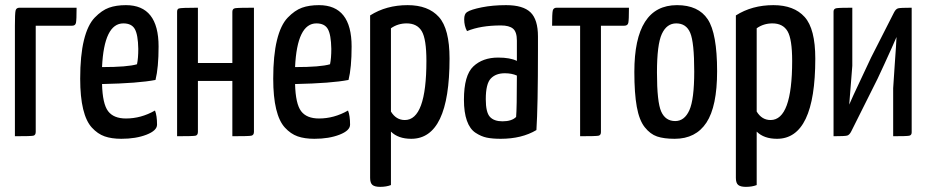

<svg xmlns="http://www.w3.org/2000/svg" viewBox="-20 -530 3611 747"><path d="M38 -430Q38 -477 40.5 -488.5Q43 -500 56 -500H278Q278 -452 275.5 -441Q273 -430 261 -430H119V-17Q119 -4 109.5 -2Q100 0 38 0Z M470 -69Q529 -69 583 -100Q591 -80 591 -45Q591 -22 550 -6Q509 10 452 10Q414 10 387 0.5Q360 -9 337.5 -33.5Q315 -58 303.5 -105.5Q292 -153 292 -224Q292 -314 306.5 -373.5Q321 -433 348.5 -461.5Q376 -490 404 -500Q432 -510 470 -510Q597 -510 597 -349Q597 -267 585 -219Q519 -206 377 -203Q379 -126 400.5 -97.5Q422 -69 470 -69ZM460 -439Q385 -439 377 -269Q476 -269 513 -280Q518 -303 518 -340Q517 -395 504.5 -417Q492 -439 460 -439Z M968 -17Q968 -4 957.5 -2Q947 0 884 0V-215H750V-17Q750 -4 740.5 -2Q731 0 669 0V-484Q669 -495 676 -497Q684 -500 750 -500V-285H884V-484Q884 -496 894.5 -498Q905 -500 968 -500Z M1221 -69Q1280 -69 1334 -100Q1342 -80 1342 -45Q1342 -22 1301 -6Q1260 10 1203 10Q1165 10 1138 0.5Q1111 -9 1088.5 -33.5Q1066 -58 1054.5 -105.5Q1043 -153 1043 -224Q1043 -314 1057.5 -373.5Q1072 -433 1099.5 -461.5Q1127 -490 1155 -500Q1183 -510 1221 -510Q1348 -510 1348 -349Q1348 -267 1336 -219Q1270 -206 1128 -203Q1130 -126 1151.5 -97.5Q1173 -69 1221 -69ZM1211 -439Q1136 -439 1128 -269Q1227 -269 1264 -280Q1269 -303 1269 -340Q1268 -395 1255.5 -417Q1243 -439 1211 -439Z M1420 -470Q1483 -510 1566 -510Q1646 -510 1687.5 -464Q1729 -418 1729 -302Q1729 10 1580 10Q1529 10 1501 -18V190Q1483 197 1459 197Q1438 197 1429 189.5Q1420 182 1420 162ZM1501 -96Q1521 -63 1555 -63Q1639 -63 1639 -293Q1639 -378 1621 -408.5Q1603 -439 1562 -439Q1528 -439 1501 -420Z M1786 -455Q1786 -476 1797 -483Q1812 -493 1854.5 -501.5Q1897 -510 1949 -510Q2015 -510 2044 -482Q2073 -454 2073 -388V-335Q2073 -115 2067 -24Q2010 10 1928 10Q1896 10 1874 5.5Q1852 1 1830 -13.5Q1808 -28 1796.5 -60.5Q1785 -93 1785 -142Q1785 -237 1821.5 -271.5Q1858 -306 1918 -306Q1965 -306 1991 -293V-372Q1991 -406 1976 -418.5Q1961 -431 1929 -431Q1850 -431 1797 -409Q1786 -429 1786 -455ZM1991 -236Q1971 -245 1944 -245Q1909 -245 1889.5 -224.5Q1870 -204 1870 -144Q1870 -93 1886 -75.5Q1902 -58 1935 -58Q1971 -58 1988 -75Q1991 -108 1991 -236Z M2318 -430V-16Q2318 -4 2308.5 -2Q2299 0 2237 0V-430H2128Q2128 -477 2130.5 -488.5Q2133 -500 2146 -500H2427Q2427 -452 2424.5 -441Q2422 -430 2409 -430Z M2448 -250Q2448 -510 2614 -510Q2697 -510 2733.5 -455Q2770 -400 2770 -253Q2770 -116 2728.5 -53Q2687 10 2605 10Q2563 10 2536.5 1Q2510 -8 2488.5 -35Q2467 -62 2457.5 -114.5Q2448 -167 2448 -250ZM2536 -248Q2536 -133 2552.5 -96Q2569 -59 2607 -59Q2643 -59 2662 -101Q2681 -143 2681 -252Q2681 -365 2665.5 -402Q2650 -439 2611 -439Q2574 -439 2555 -398Q2536 -357 2536 -248Z M2843 -470Q2906 -510 2989 -510Q3069 -510 3110.5 -464Q3152 -418 3152 -302Q3152 10 3003 10Q2952 10 2924 -18V190Q2906 197 2882 197Q2861 197 2852 189.5Q2843 182 2843 162ZM2924 -96Q2944 -63 2978 -63Q3062 -63 3062 -293Q3062 -378 3044 -408.5Q3026 -439 2985 -439Q2951 -439 2924 -420Z M3458 -481Q3465 -495 3474 -497.5Q3483 -500 3527 -500V-15Q3527 -4 3517.5 -2Q3508 0 3455 0V-187Q3455 -195 3461 -277.5Q3467 -360 3468 -386Q3454 -353 3420.5 -280Q3387 -207 3382 -199L3292 -19Q3285 -5 3276 -2.5Q3267 0 3223 0V-485Q3223 -496 3234 -498Q3245 -500 3296 -500V-274Q3296 -267 3284 -123Q3294 -147 3330.5 -224Q3367 -301 3369 -306Z"/></svg>

Font: Yanone Kaffeesatz
Style: Regular
Weight: 400
Designer: Yanone (Cyrillic: Daniel Pouzeot)
Foundry: Yanone
Version: Version 1.003;PS 001.003;hotconv 1.0.88;makeotf.lib2.5.64775